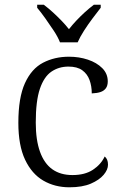

<svg xmlns="http://www.w3.org/2000/svg" viewBox="-20 -786 517 816"><path d="M275 10Q213 10 164 -18.5Q115 -47 86.5 -107.5Q58 -168 58 -264Q58 -371 86 -432.5Q114 -494 163 -519.5Q212 -545 273 -545Q316 -545 353.5 -532.5Q391 -520 414.5 -496.5Q438 -473 438 -440Q438 -422 430 -411Q422 -400 407.5 -395Q393 -390 370 -389Q370 -420 360.5 -446Q351 -472 329.5 -487.5Q308 -503 271 -503Q230 -503 198.5 -481.5Q167 -460 149.5 -408.5Q132 -357 132 -265Q132 -191 150 -141Q168 -91 202.5 -66.5Q237 -42 288 -42Q341 -42 375 -64.5Q409 -87 425 -121Q432 -115 435.5 -106.5Q439 -98 439 -86Q439 -65 420.5 -43Q402 -21 366 -5.5Q330 10 275 10ZM235 -606Q226 -629 208.5 -655.5Q191 -682 172.5 -708Q154 -734 138 -753V-766H166Q187 -750 205.5 -733Q224 -716 241 -698.5Q258 -681 273 -662Q288 -681 304.5 -698.5Q321 -716 339.5 -733Q358 -750 379 -766H408V-753Q393 -734 373.5 -708Q354 -682 337 -655.5Q320 -629 310 -606Z"/></svg>

Font: Noto Serif Tibetan Light
Style: Regular
Weight: 300
Version: Version 2.103